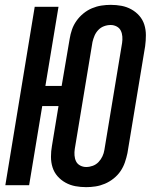

<svg xmlns="http://www.w3.org/2000/svg" viewBox="-20 -763 640 791"><path d="M335 8Q312 8 290.5 4Q269 0 250 -10.5Q231 -21 217 -37Q203 -53 196.5 -73.5Q190 -94 190 -117Q190 -140 194 -162L221 -326H154L100 0H2L123 -735H221L167 -409H234L267 -603Q270 -622 276.5 -641Q283 -660 295 -677Q307 -694 323.5 -707.5Q340 -721 359 -729Q378 -737 397.5 -740Q417 -743 436 -743Q459 -743 480.5 -739Q502 -735 521 -724.5Q540 -714 554 -698Q568 -682 574.5 -661.5Q581 -641 581 -618Q581 -595 578 -573L505 -132Q501 -113 494.5 -94Q488 -75 476.5 -58Q465 -41 448 -27.5Q431 -14 412 -6Q393 2 373.5 5Q354 8 335 8ZM335 -75Q349 -75 362.5 -80Q376 -85 386 -95.5Q396 -106 402 -119Q408 -132 410 -145L483 -586Q485 -599 484 -612.5Q483 -626 477.5 -637Q472 -648 460.5 -654Q449 -660 436 -660Q422 -660 408.5 -655Q395 -650 385 -639.5Q375 -629 369.5 -616Q364 -603 361 -590L288 -149Q286 -136 287 -122.5Q288 -109 293.5 -98Q299 -87 310.5 -81Q322 -75 335 -75Z"/></svg>

Font: Iosevka SmBd Ex Obl
Style: Regular
Weight: 600
Width: 7
Italic angle: -9°
Monospace: yes
Designer: Belleve Invis
Foundry: Belleve Invis
Version: Version 32.5.0; ttfautohint (v1.8.4)